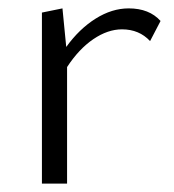

<svg xmlns="http://www.w3.org/2000/svg" viewBox="-20 -438 416 458"><path d="M363 -388 338 -340Q312 -368 271 -368Q237 -368 202.5 -344.5Q168 -321 140 -278V0H80V-408L129 -418L138 -326Q169 -369 208 -393.5Q247 -418 287 -418Q336 -418 363 -388Z"/></svg>

Font: Ysabeau Infant Semilight
Style: Regular
Weight: 300
Designer: Christian Thalmann (Catharsis Fonts)
Version: Version 0.003